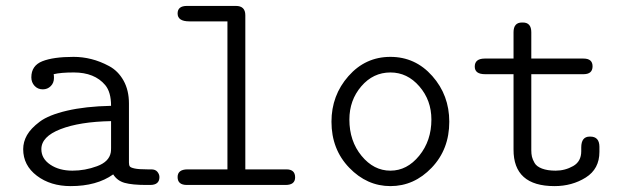

<svg xmlns="http://www.w3.org/2000/svg" viewBox="-20 -631 2140 655"><path d="M59.1 -122.1Q59.1 -147 72 -169.9Q85 -192.9 115.5 -215.8Q146 -238.8 208.5 -253.4Q271 -268.1 358.9 -270Q358.9 -316.9 338.9 -340.8Q302.7 -383.8 231.9 -383.8Q187 -383.8 163.1 -377.9Q164.1 -374 164.1 -365.2Q164.1 -348.1 153.1 -337.2Q142.1 -326.2 126 -326.2Q108.9 -326.2 97.9 -338.1Q86.9 -350.1 86.9 -367.2Q86.9 -407.2 124.5 -422.1Q162.1 -437 231 -437Q261.7 -437 291.7 -429.4Q321.8 -421.9 352.3 -405.5Q382.8 -389.2 401.4 -356.2Q419.9 -323.2 419.9 -277.8V-76.2Q419.9 -67.4 422.9 -63.2Q425.8 -59.1 439.5 -56.2Q453.1 -53.2 482.9 -53.2H496.1Q510.3 -53.2 517.1 -44.7Q523.9 -36.1 523.9 -26.9Q523.9 0 492.2 0H479Q431.2 0 405.5 -7.1Q379.9 -14.2 366.2 -36.1Q310.1 3.9 221.2 3.9Q152.3 3.9 105.7 -31.5Q59.1 -66.9 59.1 -122.1ZM121.1 -122.1Q121.1 -89.8 151.6 -69.3Q182.1 -48.8 227.1 -48.8Q270 -48.8 311 -64Q352.1 -79.1 357.9 -110.8Q358.9 -115.7 358.9 -126V-217.8Q252 -215.8 186.5 -190.4Q121.1 -165 121.1 -122.1Z M585.9 -26.9Q585.9 -52.7 619.1 -53.2H755.9V-558.1H626Q585.9 -558.1 585.9 -585Q585.9 -610.8 617.7 -610.8H784.7Q816.9 -610.8 816.9 -579.1V-53.2H957Q986.8 -53.2 986.8 -25.9Q986.8 0 954.1 0H617.7Q585.9 0 585.9 -26.9Z M1110.8 -215.8Q1110.8 -305.7 1168.7 -371.3Q1226.6 -437 1311.8 -437Q1397 -437 1454.8 -371.6Q1512.7 -306.2 1512.7 -215.8Q1512.7 -121.6 1452.6 -58.8Q1392.6 3.9 1312 3.9Q1231.9 3.9 1171.4 -58.8Q1110.8 -121.6 1110.8 -215.8ZM1171.9 -223.1Q1171.9 -149.9 1213.4 -99.4Q1254.9 -48.8 1311.8 -48.8Q1368.7 -48.8 1410.2 -99.9Q1451.7 -150.9 1451.7 -223.1Q1451.7 -289.1 1410.6 -336.4Q1369.6 -383.8 1312 -383.8Q1252.9 -383.8 1212.4 -336.4Q1171.9 -289.1 1171.9 -223.1Z M1599.6 -403.8Q1599.6 -430.7 1632.8 -431.2H1731.9V-521Q1731.9 -554.2 1760.7 -554.2Q1760.7 -554.2 1763.7 -554.2Q1792.5 -554.2 1792.5 -521V-431.2H1970.7Q2001.5 -431.2 2001.5 -404.8Q2001.5 -377.9 1970.7 -377.9H1792.5V-118.2Q1792.5 -106 1794.7 -96.4Q1796.9 -86.9 1803.7 -75Q1810.5 -63 1829.1 -55.9Q1847.7 -48.8 1875.5 -48.8Q1907.7 -48.8 1935.3 -64.5Q1962.9 -80.1 1962.9 -115.2V-127.9Q1962.9 -165 1991.7 -165H1993.7Q2024.4 -165 2024.9 -130.9V-112.8Q2024.9 -54.7 1978.3 -25.4Q1931.6 3.9 1871.6 3.9Q1731.4 3.9 1731.9 -121.1V-377.9H1634.8Q1599.6 -377.9 1599.6 -403.8Z"/></svg>

Font: CMU Typewriter Text
Style: Light
Weight: 200
Version: Version 0.7.0